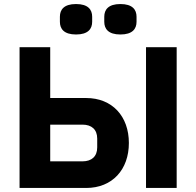

<svg xmlns="http://www.w3.org/2000/svg" viewBox="-20 -932 973 952"><path d="M357 -761C417 -761 437 -789 437 -824V-849C437 -884 417 -912 357 -912C297 -912 277 -884 277 -849V-824C277 -789 297 -761 357 -761ZM577 -761C637 -761 657 -789 657 -824V-849C657 -884 637 -912 577 -912C517 -912 497 -884 497 -849V-824C497 -789 517 -761 577 -761ZM77 -698V0H407C537 0 619 -91 619 -223C619 -355 537 -446 407 -446H229V-698ZM704 -698V0H856V-698ZM389 -132H229V-314H389C434 -314 462 -290 462 -245V-201C462 -156 434 -132 389 -132Z"/></svg>

Font: Braiins Sans
Style: Bold
Weight: 700
Designer: Mike Abbink, Paul van der Laan, Pieter van Rosmalen, Jiri Chlebus, Lubos Buracinsky
Foundry: Bold Monday, Sudetype
Version: Version 1.000;hotconv 1.0.109;makeotfexe 2.5.65596